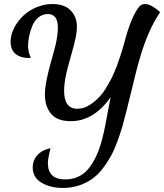

<svg xmlns="http://www.w3.org/2000/svg" viewBox="-20 -741 809 946"><path d="M221.2 -8.8C170.9 2.4 141.1 39.6 141.1 83C141.1 116.7 155.8 142.1 184.6 159.2C213.4 176.3 248.5 185.1 290 185.1C318.8 185.1 345.2 180.7 370.1 172.4C419.4 155.3 454.6 130.9 486.8 88.4C502.9 67.4 516.1 46.4 527.3 26.4C538.1 6.3 548.8 -18.1 559.1 -45.9C569.3 -73.7 577.1 -98.6 583.5 -119.6C589.4 -140.6 595.7 -165 603 -193.8C606.4 -208 613.8 -236.3 624 -278.8C634.3 -321.3 643.1 -357.4 650.4 -386.2C657.7 -415 665.5 -442.9 673.8 -470.2C698.7 -552.7 729.5 -622.1 767.1 -678.2L769 -680.2L767.1 -683.1C757.3 -691.9 745.6 -700.7 731.9 -709C718.3 -717.3 706.1 -721.2 694.8 -721.2C684.6 -721.2 675.8 -717.8 668 -710.9C640.1 -678.2 614.3 -615.7 590.8 -523.9C585 -503.9 579.6 -485.8 574.7 -470.7C569.8 -455.6 563.5 -437 555.7 -415.5C547.4 -394 539.1 -375 530.8 -357.9C522 -340.8 512.2 -323.2 501.5 -305.7C480 -270.5 451.7 -242.2 421.9 -224.1C402.8 -211.4 382.8 -205.1 360.8 -205.1C317.4 -205.1 295.9 -234.9 295.9 -293.9C295.9 -318.8 299.8 -349.1 308.1 -384.8C310.5 -396 314.9 -412.1 320.8 -433.6C326.7 -454.6 330.6 -468.3 332 -474.1C333.5 -481 336.4 -491.7 340.8 -506.3C344.7 -520.5 347.7 -531.7 349.1 -540C355.5 -565.4 358.9 -588.4 358.9 -608.9C358.9 -641.6 348.6 -668.9 328.1 -689.9C307.1 -710.9 277.3 -721.2 237.8 -721.2C183.1 -721.2 128.9 -696.8 92.8 -661.6C56.6 -626.5 32.2 -579.6 32.2 -535.2C32.2 -484.4 64.5 -455.1 125 -455.1H131.8L129.9 -460C122.1 -480 118.2 -498 118.2 -514.2C118.2 -543.5 124.5 -577.1 138.7 -612.3C152.3 -647 180.7 -671.9 215.8 -671.9C248.5 -671.9 265.1 -649.4 265.1 -605C265.1 -582 261.7 -555.2 254.9 -523.9C252.4 -512.7 245.1 -485.4 232.9 -441.9C211.9 -369.1 201.2 -313.5 201.2 -274.9C201.2 -236.3 211.4 -204.6 231.4 -180.7C251.5 -156.2 283.7 -144 329.1 -144C404.3 -144 469.7 -183.6 524.9 -262.2C522.9 -253.9 516.6 -220.7 506.3 -163.6C496.1 -106 485.8 -61.5 476.1 -29.8C460.4 21 441.4 59.1 414.1 92.3C386.2 125 348.1 143.1 301.8 143.1C244.6 143.1 215.8 116.2 215.8 62C215.8 52.2 217.3 41 220.2 28.8C222.7 15.6 224.6 4.9 227.1 -3.9L228 -11.2Z"/></svg>

Font: Dancing Script
Style: Regular
Weight: 800
Designer: Pablo Impallari
Foundry: Pablo Impallari
Version: Version 2.001